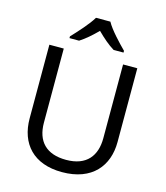

<svg xmlns="http://www.w3.org/2000/svg" viewBox="-135 -1047 1002 1160"><g transform="rotate(15 365.5 -467.0)"><path d="M410 -944H320C294 -899 234 -834 197 -795V-784H257C292 -806 328 -838 364 -874C400 -838 438 -805 473 -784H535V-795C497 -833 434 -899 410 -944ZM640 -252V-714H551V-252C551 -144 496 -68 367 -68C242 -68 180 -135 180 -251V-714H90V-254C90 -95 184 10 362 10C551 10 640 -104 640 -252Z"/></g></svg>

Font: Noto Sans Hebrew Droid Medium
Style: Regular
Weight: 500
Designer: Monotype Design Team
Foundry: Monotype Imaging Inc.
Version: Version 1.100